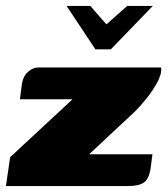

<svg xmlns="http://www.w3.org/2000/svg" viewBox="-28 -626 562 646"><path d="M196 -606H276L330 -544L400 -606H486L345 -460H293ZM272 -107H485L479 -62Q474 -25 457 -12.5Q440 0 402 0H-8L6 -97L216 -292H39L46 -345Q50 -370 66.5 -384.5Q83 -399 101 -399H514Q517 -378 501.5 -349.5Q486 -321 464 -293.5Q442 -266 423 -248Z"/></svg>

Font: Genos Thin Black
Style: Italic
Weight: 900
Italic angle: -8°
Version: Version 1.010